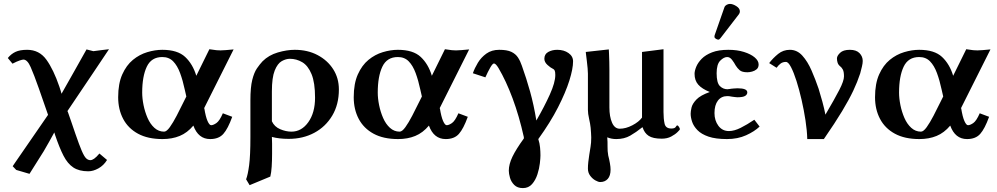

<svg xmlns="http://www.w3.org/2000/svg" viewBox="-20 -700 5102 983"><path d="M179 -247Q154 -318 137 -356.5Q120 -395 100 -395Q95 -395 81 -390.5Q67 -386 44 -374L20 -403Q37 -424 59.5 -434.5Q82 -445 119 -445Q181 -445 217.5 -394.5Q254 -344 284 -256Q288 -243 289 -240.5Q290 -238 290.5 -236Q291 -234 295 -220Q327 -276 359.5 -334Q392 -392 423 -447L458 -438Q475 -440 500 -443.5Q525 -447 538 -448L459 -330L323 -128L326 -131Q336 -103 346 -73.5Q356 -44 366 -15Q386 43 398.5 72Q411 101 421 110.5Q431 120 443 120Q451 120 462 112.5Q473 105 489 86L528 119Q511 147 484 162Q457 177 432 177Q385 177 355.5 157.5Q326 138 305 97Q284 56 262 -9L258 -22Q245 2 231.5 26Q218 50 204 74L131 190L63 170L45 151L55 136L226 -112Q214 -146 202.5 -179.5Q191 -213 179 -247Z M811 -445Q889 -445 928 -408.5Q967 -372 985 -312L1052 -448Q1076 -444 1088 -443Q1100 -442 1109 -442Q1120 -442 1137 -443.5Q1154 -445 1176 -447L1024 -144L1026 -146Q1033 -102 1042.5 -80.5Q1052 -59 1061 -59Q1072 -59 1088 -70Q1104 -81 1121 -120L1169 -102Q1147 -41 1123.5 -14.5Q1100 12 1056 12Q995 12 970 -57Q939 -20 900 -4Q861 12 812 12Q737 12 686.5 -15.5Q636 -43 610.5 -91.5Q585 -140 585 -202Q585 -272 606 -319Q627 -366 660.5 -393.5Q694 -421 734 -433Q774 -445 811 -445ZM934 -206 926 -241Q916 -288 902 -326Q888 -364 866.5 -386Q845 -408 811 -408Q755 -408 731.5 -358.5Q708 -309 708 -226Q708 -196 715 -161.5Q722 -127 735.5 -96Q749 -65 770.5 -45.5Q792 -26 820 -26Q833 -26 849.5 -49Q866 -72 884.5 -107.5Q903 -143 921 -180Z M1364 204 1258 248 1240 218Q1249 195 1255.5 146Q1262 97 1262 3V-186Q1262 -253 1271.5 -291Q1281 -329 1295.5 -350Q1310 -371 1324 -386Q1356 -418 1402.5 -431.5Q1449 -445 1489 -445Q1555 -445 1606 -418Q1657 -391 1686 -345.5Q1715 -300 1715 -242Q1715 -165 1681 -108Q1647 -51 1589 -20Q1531 11 1458 11Q1409 11 1372 1Q1372 9 1372.5 18Q1373 27 1373 36V87Q1373 122 1371 153Q1369 184 1364 204ZM1593 -200Q1593 -277 1575 -320.5Q1557 -364 1527.5 -381.5Q1498 -399 1464 -399Q1444 -399 1422.5 -387Q1401 -375 1386.5 -339Q1372 -303 1372 -232V-79Q1385 -51 1414.5 -38.5Q1444 -26 1472 -26Q1524 -26 1558.5 -74.5Q1593 -123 1593 -200Z M2017 -445Q2095 -445 2134 -408.5Q2173 -372 2191 -312L2258 -448Q2282 -444 2294 -443Q2306 -442 2315 -442Q2326 -442 2343 -443.5Q2360 -445 2382 -447L2230 -144L2232 -146Q2239 -102 2248.5 -80.5Q2258 -59 2267 -59Q2278 -59 2294 -70Q2310 -81 2327 -120L2375 -102Q2353 -41 2329.5 -14.5Q2306 12 2262 12Q2201 12 2176 -57Q2145 -20 2106 -4Q2067 12 2018 12Q1943 12 1892.5 -15.5Q1842 -43 1816.5 -91.5Q1791 -140 1791 -202Q1791 -272 1812 -319Q1833 -366 1866.5 -393.5Q1900 -421 1940 -433Q1980 -445 2017 -445ZM2140 -206 2132 -241Q2122 -288 2108 -326Q2094 -364 2072.5 -386Q2051 -408 2017 -408Q1961 -408 1937.5 -358.5Q1914 -309 1914 -226Q1914 -196 1921 -161.5Q1928 -127 1941.5 -96Q1955 -65 1976.5 -45.5Q1998 -26 2026 -26Q2039 -26 2055.5 -49Q2072 -72 2090.5 -107.5Q2109 -143 2127 -180Z M2914 -386Q2914 -348 2895 -287.5Q2876 -227 2837 -150.5Q2798 -74 2736 12Q2743 34 2745 55Q2747 76 2747 96Q2747 109 2744 136Q2741 163 2731.5 192.5Q2722 222 2704 242.5Q2686 263 2657 263Q2629 263 2613 247Q2597 231 2591 210Q2585 189 2585 174Q2585 141 2603.5 102.5Q2622 64 2662 9V2Q2638 -106 2604.5 -196Q2571 -286 2532 -352Q2518 -375 2509 -375Q2502 -375 2490 -354Q2478 -333 2465 -304L2401 -325Q2410 -351 2426.5 -378.5Q2443 -406 2470 -425.5Q2497 -445 2536 -445Q2576 -445 2598 -434.5Q2620 -424 2632 -405.5Q2644 -387 2652 -363Q2675 -299 2694 -231Q2713 -163 2726 -83Q2767 -154 2795 -216Q2823 -278 2823 -316Q2823 -332 2820 -338.5Q2817 -345 2812 -347Q2799 -353 2783 -367.5Q2767 -382 2767 -399Q2767 -423 2787 -434Q2807 -445 2833 -445Q2867 -445 2890.5 -428.5Q2914 -412 2914 -386Z M3268 -48Q3237 -23 3206.5 -5.5Q3176 12 3135 12Q3110 12 3089 3Q3091 27 3090.5 50.5Q3090 74 3094 96Q3099 115 3102.5 135Q3106 155 3106 168Q3106 200 3091.5 216Q3077 232 3053 232Q3043 232 3028 223.5Q3013 215 3001.5 199.5Q2990 184 2990 163Q2990 147 2992 129Q2994 111 2997 92Q3000 72 3003.5 51.5Q3007 31 3007 4Q3007 -7 3006 -19Q3005 -31 3004 -46Q3002 -66 2996 -92Q2990 -118 2990 -137V-323Q2990 -332 2988.5 -350.5Q2987 -369 2984.5 -388Q2982 -407 2980.5 -420.5Q2979 -434 2979 -434L3097 -447Q3097 -447 3098 -427.5Q3099 -408 3099.5 -383.5Q3100 -359 3100 -343V-150Q3100 -103 3113.5 -72Q3127 -41 3153 -41Q3184 -41 3217.5 -58.5Q3251 -76 3267 -98V-434L3377 -448V-126Q3377 -92 3382.5 -67Q3388 -42 3417 -42Q3435 -42 3439.5 -50Q3444 -58 3448 -58Q3451 -58 3456 -50.5Q3461 -43 3461 -38Q3461 -36 3449 -24Q3437 -12 3416.5 -1Q3396 10 3368 10Q3323 10 3301 -4.5Q3279 -19 3270 -48Z M3717 -680Q3732 -680 3750 -668.5Q3768 -657 3768 -642Q3768 -633 3763 -627L3669 -505Q3663 -497 3658 -497Q3652 -497 3645 -501.5Q3638 -506 3638 -511Q3638 -512 3638 -515Q3638 -518 3639 -520L3689 -663Q3692 -671 3700.5 -675.5Q3709 -680 3717 -680ZM3638 -121Q3638 -83 3658 -56Q3678 -29 3712 -29Q3739 -29 3772 -45.5Q3805 -62 3842 -87L3869 -52Q3843 -27 3800 -7.5Q3757 12 3702 12Q3644 12 3607.5 -0.5Q3571 -13 3551 -33.5Q3531 -54 3523.5 -76.5Q3516 -99 3516 -118Q3516 -130 3520.5 -149.5Q3525 -169 3545.5 -190.5Q3566 -212 3614 -229Q3574 -245 3555 -266.5Q3536 -288 3536 -322Q3536 -337 3544.5 -358Q3553 -379 3572.5 -399Q3592 -419 3625.5 -432Q3659 -445 3709 -445Q3754 -445 3789 -434Q3824 -423 3844 -406Q3864 -389 3864 -370Q3864 -354 3854 -345.5Q3844 -337 3830.5 -333.5Q3817 -330 3807 -330Q3779 -330 3767 -340.5Q3755 -351 3747 -364Q3739 -379 3728 -393.5Q3717 -408 3703 -408Q3686 -408 3667.5 -389.5Q3649 -371 3649 -325Q3649 -276 3665.5 -259.5Q3682 -243 3705 -243Q3705 -243 3707 -243.5Q3709 -244 3713 -244Q3723 -246 3737.5 -247Q3752 -248 3756 -248Q3806 -248 3806 -227Q3806 -216 3795 -209Q3784 -202 3755 -202Q3751 -202 3743.5 -203Q3736 -204 3728 -205Q3720 -207 3713 -207.5Q3706 -208 3704 -208Q3673 -208 3655.5 -185Q3638 -162 3638 -121Z M4331 -445Q4364 -445 4380.5 -428Q4397 -411 4397 -388Q4397 -376 4393 -359.5Q4389 -343 4384 -324Q4370 -281 4348.5 -235.5Q4327 -190 4291.5 -131Q4256 -72 4198 12H4113Q4112 -31 4104 -83.5Q4096 -136 4084 -188.5Q4072 -241 4058 -285Q4044 -329 4030 -356Q4016 -383 4004 -383Q3988 -383 3977 -375Q3966 -367 3956 -353L3918 -377Q3938 -403 3964 -424Q3990 -445 4024 -445Q4061 -445 4088 -415Q4115 -385 4135 -339Q4155 -293 4171 -246Q4181 -214 4190.5 -179Q4200 -144 4206 -113Q4253 -193 4277 -239.5Q4301 -286 4301 -309Q4301 -333 4295 -344Q4289 -355 4282 -360Q4272 -368 4268.5 -378.5Q4265 -389 4265 -401Q4265 -414 4281 -429.5Q4297 -445 4331 -445Z M4686 -445Q4764 -445 4803 -408.5Q4842 -372 4860 -312L4927 -448Q4951 -444 4963 -443Q4975 -442 4984 -442Q4995 -442 5012 -443.5Q5029 -445 5051 -447L4899 -144L4901 -146Q4908 -102 4917.5 -80.5Q4927 -59 4936 -59Q4947 -59 4963 -70Q4979 -81 4996 -120L5044 -102Q5022 -41 4998.5 -14.5Q4975 12 4931 12Q4870 12 4845 -57Q4814 -20 4775 -4Q4736 12 4687 12Q4612 12 4561.5 -15.5Q4511 -43 4485.5 -91.5Q4460 -140 4460 -202Q4460 -272 4481 -319Q4502 -366 4535.5 -393.5Q4569 -421 4609 -433Q4649 -445 4686 -445ZM4809 -206 4801 -241Q4791 -288 4777 -326Q4763 -364 4741.5 -386Q4720 -408 4686 -408Q4630 -408 4606.5 -358.5Q4583 -309 4583 -226Q4583 -196 4590 -161.5Q4597 -127 4610.5 -96Q4624 -65 4645.5 -45.5Q4667 -26 4695 -26Q4708 -26 4724.5 -49Q4741 -72 4759.5 -107.5Q4778 -143 4796 -180Z"/></svg>

Font: Libertinus Serif SemiBold
Style: Regular
Weight: 600
Designer: Philipp H. Poll, Khaled Hosny
Foundry: Caleb Maclennan
Version: Version 7.051;RELEASE